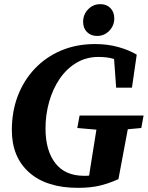

<svg xmlns="http://www.w3.org/2000/svg" viewBox="-20 -887 714 924"><path d="M37 -261Q37 -350 65.5 -425Q94 -500 147.5 -556.5Q201 -613 274.5 -644Q348 -675 438 -675Q497 -675 548 -661Q599 -647 638 -624L615 -465H539L529 -603Q498 -613 454 -613Q395 -613 347.5 -584.5Q300 -556 267 -507.5Q234 -459 216.5 -397Q199 -335 199 -269Q199 -163 246 -102Q293 -41 384 -41Q391 -41 397 -41Q403 -41 409 -42L416 -88Q423 -132 430 -175.5Q437 -219 444 -263L352 -271L363 -331H671L660 -271L595 -265L550 -25Q511 -7 465.5 5Q420 17 355 17Q204 17 120.5 -57Q37 -131 37 -261ZM447 -714Q418 -714 399 -732.5Q380 -751 380 -782Q380 -817 404 -842Q428 -867 463 -867Q493 -867 511.5 -848Q530 -829 530 -798Q530 -764 506 -739Q482 -714 447 -714Z"/></svg>

Font: Source Serif 4 SmText
Style: Bold Italic
Weight: 700
Italic angle: -12°
Designer: Frank Grießhammer
Foundry: Adobe
Version: Version 4.005;hotconv 1.1.0;makeotfexe 2.6.0